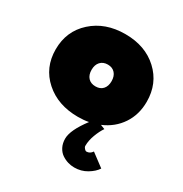

<svg xmlns="http://www.w3.org/2000/svg" viewBox="-153 -538 831 874"><g transform="rotate(30 263.0 -101.0)"><path d="M257 12Q151.5 12 83.8 -48.2Q16 -108.5 16 -204Q16 -300 84 -361.2Q152 -422.5 257 -422.5Q362 -422.5 428.2 -361.2Q494.5 -300 494.5 -204Q494.5 -136.5 460.5 -85.5Q426.5 -34.5 366.5 -9L389.5 0Q375.5 20 364 50.5Q352.5 81 352.5 109Q352.5 116 358.8 122.8Q365 129.5 369.5 129.5Q388 129.5 399.5 112L467 162.5Q453 184.5 423.5 202.2Q394 220 357.5 220Q340.5 220 323.8 215Q307 210 291.5 199.5Q276 189 266.2 170Q256.5 151 256.5 126.5Q256.5 81.5 313 7Q288 12 257 12ZM257 -148Q281.5 -148 295.2 -163.2Q309 -178.5 309 -205Q309 -231.5 295 -247Q281 -262.5 257 -262.5Q232.5 -262.5 218.2 -247Q204 -231.5 204 -205Q204 -178.5 218 -163.2Q232 -148 257 -148Z"/></g></svg>

Font: League Spartan Black
Style: Regular
Weight: 900
Foundry: The League of Moveable Type
Version: Version 2.002